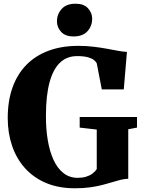

<svg xmlns="http://www.w3.org/2000/svg" viewBox="-20 -999 764 1030"><path d="M381.5 11Q294.5 11 227.5 -17.2Q160.5 -45.5 114.5 -96.5Q68.5 -147.5 45 -216.2Q21.5 -285 21.5 -365.5Q21.5 -458.5 47.5 -530.5Q73.5 -602.5 122.5 -652Q171.5 -701.5 241.5 -727.2Q311.5 -753 400 -753Q444.5 -753 483 -748.2Q521.5 -743.5 554 -737.5Q586.5 -731.5 613.2 -726.5Q640 -721.5 661 -720.5L644 -519.5H526L499 -659.5Q495 -668 484 -677Q473 -686 451.2 -692Q429.5 -698 393 -698Q339 -698 302 -663Q265 -628 245.8 -557.2Q226.5 -486.5 226.5 -379Q226 -309 236 -248.5Q246 -188 266.8 -142.2Q287.5 -96.5 320 -70.8Q352.5 -45 397 -45Q421.5 -45 441 -50.8Q460.5 -56.5 475 -67Q489.5 -77.5 499 -92V-304L407.5 -314.5V-371.5H715V-314.5L668 -305.5V-40Q647.5 -39.5 626.5 -34.2Q605.5 -29 581.5 -21.5Q557.5 -14 528.2 -6.5Q499 1 463 6Q427 11 381.5 11ZM374 -803.5Q330.5 -803.5 308 -828Q285.5 -852.5 285.5 -884Q285.5 -923 310.8 -951Q336 -979 385 -979H386Q430 -979 452.2 -954.5Q474.5 -930 474.5 -898.5Q474.5 -859.5 449.2 -831.5Q424 -803.5 375 -803.5Z"/></svg>

Font: Merriweather 60pt Black
Style: Regular
Weight: 900
Version: Version 2.100